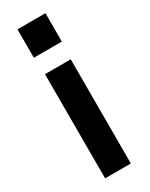

<svg xmlns="http://www.w3.org/2000/svg" viewBox="-189 -753 614 788"><g transform="rotate(-30 118.0 -359.0)"><path d="M178.8 -4.1V-497.7H56.8V-4.1ZM183.6 -579V-713.6H51V-579Z"/></g></svg>

Font: Diatome Semibold
Style: Regular
Weight: 600
Designer: 15.100.17
Foundry: 15.100.17
Version: Version 1.005;Fontself Maker 3.5.8